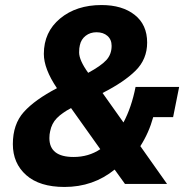

<svg xmlns="http://www.w3.org/2000/svg" viewBox="-20 -730 744 762"><path d="M476 0 435 -57Q350 12 236 12Q137 12 84 -35Q31 -82 31 -158Q31 -237 74.5 -285.5Q118 -334 206 -380Q154 -457 154 -516Q154 -603 218.5 -656.5Q283 -710 383 -710Q465 -710 514.5 -671Q564 -632 564 -561Q564 -495 518 -449.5Q472 -404 387 -361L470 -244Q502 -304 518 -385H691L667 -265H588Q571 -203 537 -150L643 0ZM363 -602Q338 -602 320 -588Q302 -574 297 -551Q294 -540 294 -522Q294 -491 330 -441Q380 -468 401.5 -491Q423 -514 423 -548Q423 -573 406.5 -587.5Q390 -602 363 -602ZM272 -107Q332 -107 378 -138L262 -301Q226 -282 205.5 -261Q185 -240 179 -209Q176 -197 176 -182Q176 -107 272 -107Z"/></svg>

Font: Aneliza
Style: Bold Italic
Weight: 700
Italic angle: -11.31°
Designer: Mike Abbink, Paul van der Laan, Pieter van Rosmalen
Foundry: Bold Monday
Version: Version 3.0